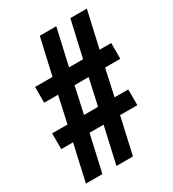

<svg xmlns="http://www.w3.org/2000/svg" viewBox="-171 -793 799 887"><g transform="rotate(-30 228.0 -349.0)"><path d="M24 0 68 -195H5V-279H87L118 -420H44V-504H137L181 -698H269L225 -504H300L344 -698H432L388 -504H450V-420H369L338 -279H411V-195H319L275 0H187L231 -195H156L112 0ZM175 -279H250L281 -420H206Z"/></g></svg>

Font: AXENEO7
Style: Regular
Weight: 400
Designer: Hector Gatti, Simon Guibord
Foundry: Omnibus-Type, Jean-Christophe Thérien
Version: Version 1.000